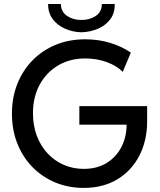

<svg xmlns="http://www.w3.org/2000/svg" viewBox="-20 -922 790 950"><path d="M394 7.8Q318.8 7.8 253.9 -19Q189 -45.9 140.9 -95Q92.8 -144 65.9 -211.4Q39.1 -278.8 39.1 -359.4Q39.1 -439 65.4 -505.9Q91.8 -572.8 140.1 -622.6Q188.5 -672.4 254.9 -700Q321.3 -727.5 401.4 -727.5Q467.8 -727.5 525.6 -709.7Q583.5 -691.9 627.4 -661.6L587.4 -566.4Q557.6 -596.7 508.5 -614.7Q459.5 -632.8 401.4 -632.8Q326.2 -632.8 267.8 -598.4Q209.5 -564 176.3 -502.9Q143.1 -441.9 143.1 -361.8Q143.1 -300.8 162.1 -250.2Q181.2 -199.7 215.3 -163.1Q249.5 -126.5 295.4 -106.4Q341.3 -86.4 394.5 -86.4Q460.4 -86.4 507.8 -115.7Q555.2 -145 580.8 -194.8Q606.4 -244.6 606.4 -305.2H372.6V-397H708V-321.8Q708 -226.6 669.7 -152.1Q631.3 -77.6 560.8 -34.9Q490.2 7.8 394 7.8ZM382.3 -762.2Q337.9 -763.7 300.5 -780.5Q263.2 -797.4 240.5 -828.1Q217.8 -858.9 217.8 -902.3H281.2Q281.7 -863.8 311.5 -843.5Q341.3 -823.2 382.3 -823.2Q424.3 -823.2 454.1 -843.3Q483.9 -863.3 483.9 -902.3H547.9Q548.8 -858.9 526.6 -828.1Q504.4 -797.4 466.3 -780.5Q428.2 -763.7 382.3 -762.2Z"/></svg>

Font: Reddit Sans Medium
Style: Regular
Weight: 500
Designer: Stephen Hutchings
Foundry: Reddit
Version: Version 1.014